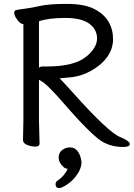

<svg xmlns="http://www.w3.org/2000/svg" viewBox="-20 -735 686 985"><path d="M285 230Q265 230 265 210Q265 200 273 193Q292 181 308 162Q323 143 327 131Q325 131 320 130Q310 127 305 121Q281 99 281 73.5Q281 48 299 34.5Q317 21 340 21Q363 21 378.5 41Q394 61 398 96Q398 133 368 171Q338 209 296 227Q290 230 285 230ZM98 -17 100 -116V-610H105Q82 -610 61 -645Q53 -658 53 -670Q53 -682 66 -684Q86 -688 112 -691Q138 -694 185.5 -704.5Q233 -715 322.5 -715Q412 -715 462.5 -689.5Q513 -664 536.5 -624Q560 -584 560 -534.5Q560 -485 530.5 -443.5Q501 -402 448.5 -372.5Q396 -343 338 -338L286 -333Q307 -312 350 -264Q540 -51 599 -31Q646 -11 646 4Q646 19 612 19Q536 19 483 -23.5Q430 -66 343 -164L275 -241Q221 -300 201 -313Q181 -326 180 -326V-115L183 1Q183 17 161.5 17Q140 17 119 8.5Q98 0 98 -17ZM180 -387Q185 -394 201 -394H221Q341 -394 403 -431Q437 -452 457.5 -480.5Q478 -509 478 -537Q478 -584 438 -613.5Q398 -643 314 -643Q230 -643 180 -626Z"/></svg>

Font: LXGW WenKai Lite
Style: Bold
Weight: 700
Designer: LXGW / Fontworks Inc.
Foundry: LXGW / Fontworks Inc.
Version: Version 1.330;April 28, 2024